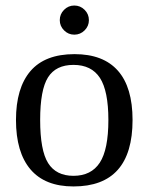

<svg xmlns="http://www.w3.org/2000/svg" viewBox="-20 -668 540 698"><path d="M461.9 -231.9Q461.9 9.8 247.1 9.8Q143.6 9.8 90.8 -52.2Q38.1 -114.3 38.1 -231.9Q38.1 -348.1 90.8 -409.7Q143.6 -471.2 251 -471.2Q355.5 -471.2 408.7 -410.9Q461.9 -350.6 461.9 -231.9ZM374 -231.9Q374 -337.4 343.3 -384.8Q312.5 -432.1 247.1 -432.1Q183.1 -432.1 154.5 -386.7Q126 -341.3 126 -231.9Q126 -121.1 155 -75Q184.1 -28.8 247.1 -28.8Q311.5 -28.8 342.8 -76.7Q374 -124.5 374 -231.9ZM303.2 -594.7Q303.2 -573.2 287.6 -557.6Q272 -542 250 -542Q228.5 -542 212.9 -557.6Q197.3 -573.2 197.3 -594.7Q197.3 -616.7 212.9 -632.3Q228.5 -647.9 250 -647.9Q272 -647.9 287.6 -632.3Q303.2 -616.7 303.2 -594.7Z"/></svg>

Font: Tinos
Style: Regular
Weight: 400
Designer: Steve Matteson
Foundry: Monotype Imaging Inc.
Version: Version 1.23